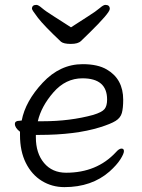

<svg xmlns="http://www.w3.org/2000/svg" viewBox="-20 -749 583 787"><path d="M155 -252Q267 -252 362 -278Q398 -289 408.5 -302Q419 -315 419 -341Q419 -428 318 -428Q249 -428 199 -370.5Q149 -313 135 -252ZM60 -254 69 -255Q84 -334 155 -410Q226 -486 319 -486Q381 -486 418 -464Q485 -425 485 -340Q485 -306 479.5 -286Q474 -266 454 -253.5Q434 -241 389 -227Q289 -196 140 -196H127V-186Q127 -121 160.5 -81Q194 -41 251 -41Q377 -41 455 -125Q468 -140 478 -140Q488 -140 488 -129.5Q488 -119 473.5 -96Q459 -73 429 -46Q356 18 244 18Q193 18 151.5 -7.5Q110 -33 86 -81Q62 -129 62 -195V-209Q41 -225 41 -241Q41 -254 60 -254ZM271 -637Q306 -660 340 -681.5Q374 -703 389 -716Q404 -729 412 -729Q430 -729 430 -712.5Q430 -696 344 -612Q324 -593 312 -581Q300 -569 270.5 -569Q241 -569 230 -578Q160 -644 135.5 -676Q111 -708 111 -713Q111 -729 129 -729Q137 -729 152 -716Q167 -703 201.5 -681.5Q236 -660 271 -637Z"/></svg>

Font: ToneOZ-Pinyin-WenKai-Regular
Style: Regular
Weight: 400
Designer: Fontworks Inc.
Foundry: ToneOZ
Version: Version 0.240331